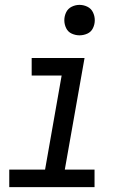

<svg xmlns="http://www.w3.org/2000/svg" viewBox="-20 -768 540 788"><path d="M18 0V-72H165L233 -458H110V-530H327L246 -72H368V0ZM306 -623Q290 -623 274.5 -630Q259 -637 251.5 -652.5Q244 -668 244 -685Q244 -702 251.5 -717.5Q259 -733 274.5 -740.5Q290 -748 306 -748Q323 -748 338.5 -740.5Q354 -733 361.5 -717.5Q369 -702 369 -685Q369 -668 361.5 -652.5Q354 -637 338.5 -630Q323 -623 306 -623Z"/></svg>

Font: Iosevka SS08
Style: Italic
Weight: 400
Italic angle: -10°
Monospace: yes
Designer: Belleve Invis
Foundry: Belleve Invis
Version: 2.1.0; ttfautohint (v1.8.2)